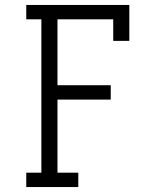

<svg xmlns="http://www.w3.org/2000/svg" viewBox="-20 -755 640 775"><path d="M86 0V-58H147V-677H86V-735H502V-590H437V-677H212V-411H427V-353H212V-58H296V0Z"/></svg>

Font: Iosevka Curly Slab LtEx
Style: Regular
Weight: 300
Width: 7
Monospace: yes
Designer: Belleve Invis
Foundry: Belleve Invis
Version: Version 11.1.0; ttfautohint (v1.8.3)